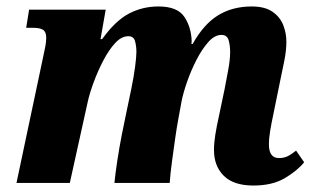

<svg xmlns="http://www.w3.org/2000/svg" viewBox="-20 -566 975 594"><path d="M764 8Q703 8 672.5 -22Q642 -52 642 -102Q642 -123 646 -148.5Q650 -174 658 -210L675 -291Q679 -313 685.5 -346.5Q692 -380 692 -406Q692 -424 687.5 -441Q683 -458 665 -458Q644 -458 624.5 -436Q605 -414 588 -381Q571 -348 559 -313.5Q547 -279 542 -254L531 -194Q527 -173 522 -138Q517 -103 512 -66Q507 -29 505 0H334Q337 -30 343 -69.5Q349 -109 357 -150Q365 -191 372 -223L386 -290Q394 -329 398 -359.5Q402 -390 402 -406Q402 -422 398 -438Q394 -454 377 -454Q356 -454 336.5 -433Q317 -412 300 -379.5Q283 -347 270 -312Q257 -277 251 -249L196 0H31L115 -397Q118 -410 120.5 -423.5Q123 -437 123 -449Q123 -467 113.5 -473.5Q104 -480 82 -480H61L70 -536H307L291 -445H296Q337 -502 379 -524Q421 -546 470 -546Q528 -546 549.5 -515Q571 -484 573 -440Q573 -435 572 -430H576Q610 -491 654.5 -518.5Q699 -546 759 -546Q799 -546 822.5 -530Q846 -514 856 -489Q866 -464 866 -437Q866 -410 859.5 -377.5Q853 -345 847 -317L826 -214Q820 -186 816 -162.5Q812 -139 812 -119Q812 -77 843 -77Q858 -77 869.5 -82.5Q881 -88 896 -100L921 -64Q899 -37 860.5 -14.5Q822 8 764 8Z"/></svg>

Font: Noto Serif SemiCondensed ExtraBold
Style: Italic
Weight: 800
Width: 4
Italic angle: -12°
Designer: Monotype Design Team
Foundry: Monotype Imaging Inc.
Version: Version 2.014; ttfautohint (v1.8.4.7-5d5b)